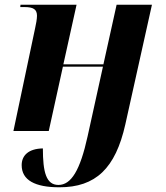

<svg xmlns="http://www.w3.org/2000/svg" viewBox="-20 -556 704 815"><path d="M232 239C386 239 470 159 512 -28L625 -536H475L419 -283H249L305 -536H67L66 -526H84C122 -526 137 -516 137 -489C137 -476 133 -453 129 -436L37 0H187L247 -273H417L352 22C320 168 282 229 228 229C176 229 162 175 162 74C101 75 72 104 72 145C72 209 129 239 232 239Z"/></svg>

Font: Noto Serif Display
Style: Bold Italic
Weight: 700
Italic angle: -12°
Designer: Monotype Design Team
Foundry: Monotype Imaging Inc.
Version: Version 2.009